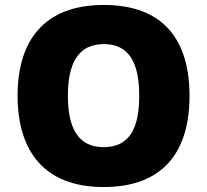

<svg xmlns="http://www.w3.org/2000/svg" viewBox="-20 -745 837 775"><path d="M745 -358C745 -580 643 -725 399 -725C158 -725 51 -581 51 -359C51 -136 158 10 398 10C643 10 745 -137 745 -358ZM254 -358C254 -487 294 -567 399 -567C504 -567 542 -487 542 -358C542 -229 504 -151 398 -151C295 -151 254 -229 254 -358Z"/></svg>

Font: Noto Sans Lao UI Blk
Style: Regular
Weight: 900
Designer: Monotype Design Team
Foundry: Monotype Imaging Inc.
Version: Version 2.000